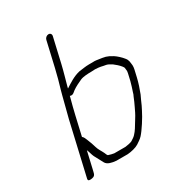

<svg xmlns="http://www.w3.org/2000/svg" viewBox="-169 -809 852 923"><g transform="rotate(-30 256.5 -348.0)"><path d="M450.3 -257C448.6 -249.7 446.1 -243 442.7 -237C437.1 -223.3 428.8 -203.1 421.9 -190L410.3 -166C407.6 -160 401 -148.7 390.5 -132C374.3 -105.7 367.2 -91.8 351.3 -75C343.5 -66.3 334.7 -62.2 325.9 -56C319.2 -52.1 297.4 -47.9 287.8 -47H225.8C214.3 -48.5 205.9 -51.4 197.5 -54C191.5 -54 188.5 -65.9 185.6 -72C178.4 -87.4 167.5 -102.1 163.2 -118C159.7 -131 151.9 -153.3 146.3 -166C142.1 -177 138.4 -186.8 130.6 -193L154.8 -298C161.4 -326.6 169.3 -357.5 177.1 -386L178.7 -393C186 -389.7 193.2 -390.7 200.4 -396L211.5 -405C227.6 -416.7 247.8 -426.2 265.2 -434C280.4 -440.8 307.8 -442 326 -442C332.7 -442 339.8 -442.3 347.3 -443C358 -443 368.9 -441.3 377.6 -440L390.9 -437C401.6 -435.1 407.7 -434.7 417.3 -430L433.2 -421C444 -413.1 460.1 -399 468.6 -388C472.7 -382.7 474.8 -379 475 -377L476.9 -359C476.6 -355 476.1 -351.3 475.3 -348L466.3 -309C462.8 -293.7 454.4 -269.7 450.3 -257ZM220.1 -546 251.7 -683C254 -693.1 247.6 -701 237.8 -701C228.1 -701 218 -693.1 215.7 -683L184.1 -546C175.6 -509.2 165.8 -473.4 155.1 -438C153.1 -429.3 150.8 -420.7 148.1 -412C139.4 -374.2 127.7 -336.4 118.8 -298L51.4 -6C49.4 2.7 54.5 6.3 66.8 5C90 2.5 91.3 -5.7 96 -26L119.1 -126C125.6 -111.1 127.6 -97.5 133.6 -85C142.3 -70.6 152.2 -48.3 160.8 -34C170 -18.3 192.3 -13.2 216.5 -11H279.5C300.1 -12.3 328.1 -19.2 341.5 -28C354 -36.7 364.8 -42.5 375.5 -54C394.8 -74.7 429.1 -128.1 443.5 -158L454.6 -180C461.4 -194.2 469.4 -214.9 476.9 -229C486 -252.1 496.3 -282.8 502.1 -308L511.3 -348C513 -355.3 513.7 -362.7 513.4 -370C510.6 -389.2 512.2 -399 499.6 -414C489.8 -426.7 471.4 -443.7 458.4 -452L438.9 -463C427.2 -468.4 418.3 -471.1 405.2 -473L391.7 -475C380.1 -476.5 369.1 -479.3 353.4 -478H334.4C314.9 -478 294.4 -474.1 277 -472C242.9 -463.9 215.9 -445.3 188.8 -428L190.9 -437C200.3 -472.1 211.6 -509.2 220.1 -546Z"/></g></svg>

Font: HoneyBee
Style: LitIt
Weight: 300
Foundry: Cannot Into Space Fonts
Version: Version 0.89